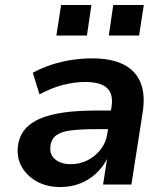

<svg xmlns="http://www.w3.org/2000/svg" viewBox="-20 -743 671 773"><path d="M223 10Q169 10 129 -12Q89 -34 68 -70.5Q47 -107 52 -153Q58 -204 93 -235.5Q128 -267 195.5 -282.5Q263 -298 365 -298H443L432 -223H366Q305 -223 265.5 -218Q226 -213 206 -198Q186 -183 183 -154Q179 -120 202.5 -101Q226 -82 265 -82Q301 -82 332 -97.5Q363 -113 385 -141Q407 -169 412 -205L429 -313Q437 -365 410.5 -389Q384 -413 323 -413Q281 -413 235 -401.5Q189 -390 139 -363L112 -450Q147 -469 186 -482Q225 -495 267 -501.5Q309 -508 351 -508Q428 -508 477 -483.5Q526 -459 546 -410Q566 -361 554 -288L509 0H395L411 -103Q393 -68 364.5 -42.5Q336 -17 300.5 -3.5Q265 10 223 10ZM418 -600 436 -723H559L540 -600ZM207 -600 226 -723H348L330 -600Z"/></svg>

Font: Nunito Sans 8pt
Style: Bold Italic
Weight: 700
Italic angle: -9°
Version: Version 3.101;gftools[0.9.27]